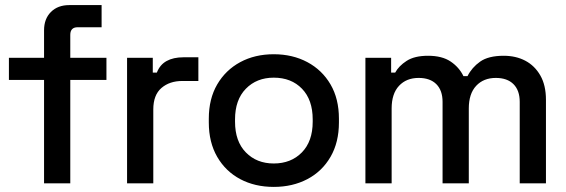

<svg xmlns="http://www.w3.org/2000/svg" viewBox="-20 -720 2224 754"><path d="M153 0V-406H15V-493H153V-601Q153 -646 180 -673Q207 -700 252 -700H379V-613H285Q256 -613 256 -583V-493H398V-406H256V0Z M479 0V-493H580V-435H596Q608 -466 634.5 -480.5Q661 -495 700 -495H759V-402H696Q646 -402 614 -374.5Q582 -347 582 -290V0Z M800 -239V-254Q800 -332 833 -388.5Q866 -445 923.5 -476Q981 -507 1055 -507Q1129 -507 1187 -476Q1245 -445 1278 -388.5Q1311 -332 1311 -254V-239Q1311 -161 1278 -104Q1245 -47 1187 -16.5Q1129 14 1055 14Q981 14 923.5 -16.5Q866 -47 833 -104Q800 -161 800 -239ZM1208 -242V-251Q1208 -328 1166 -371.5Q1124 -415 1055 -415Q988 -415 945.5 -371.5Q903 -328 903 -251V-242Q903 -165 945.5 -121.5Q988 -78 1055 -78Q1123 -78 1165.5 -121.5Q1208 -165 1208 -242Z M1415 0V-493H1516V-435H1532Q1546 -461 1577 -481Q1608 -501 1661 -501Q1716 -501 1749.5 -478.5Q1783 -456 1800 -421H1816Q1833 -455 1865.5 -478Q1898 -501 1958 -501Q2006 -501 2043 -481.5Q2080 -462 2102 -423.5Q2124 -385 2124 -328V0H2021V-320Q2021 -365 1996.5 -389.5Q1972 -414 1927 -414Q1879 -414 1850 -383Q1821 -352 1821 -294V0H1718V-320Q1718 -365 1693.5 -389.5Q1669 -414 1624 -414Q1576 -414 1547 -383Q1518 -352 1518 -294V0Z"/></svg>

Font: Space Grotesk Frontify Medium
Style: Regular
Weight: 500
Designer: Florian Karsten
Version: Version 2.000